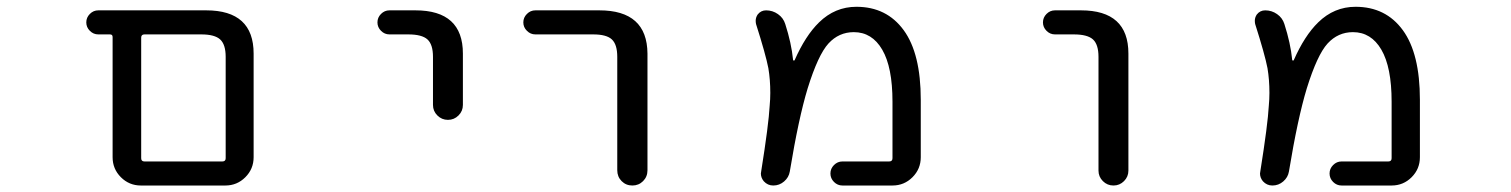

<svg xmlns="http://www.w3.org/2000/svg" viewBox="-20 -578 4540 577"><path d="M403.3 -20.5Q368.2 -20.5 343.3 -45.4Q318.4 -70.3 318.4 -105.5V-466.8Q318.4 -474.6 310.5 -474.6H275.4Q260.7 -474.6 250 -485.4Q239.3 -496.1 239.3 -510.7Q239.3 -525.4 250 -536.1Q260.7 -546.9 275.4 -546.9H599.6Q742.2 -546.9 742.2 -417V-105.5Q742.2 -70.3 717.3 -45.4Q692.4 -20.5 657.2 -20.5ZM658.2 -407.2Q658.2 -444.3 641.6 -459.5Q625 -474.6 585 -474.6H414.1Q404.3 -474.6 404.3 -464.8V-102.5Q404.3 -92.8 414.1 -92.8H648.4Q658.2 -92.8 658.2 -102.5Z M1150.4 -474.6Q1135.7 -474.6 1125 -485.4Q1114.3 -496.1 1114.3 -510.7Q1114.3 -525.4 1125 -536.1Q1135.7 -546.9 1150.4 -546.9H1228.5Q1371.1 -546.9 1371.1 -417V-262.7Q1371.1 -244.1 1357.9 -231Q1344.7 -217.8 1326.2 -217.8Q1307.6 -217.8 1294.4 -231Q1281.2 -244.1 1281.2 -262.7V-407.2Q1281.2 -444.3 1264.6 -459.5Q1248 -474.6 1207 -474.6Z M1588.9 -474.6Q1574.2 -474.6 1563.5 -485.4Q1552.7 -496.1 1552.7 -510.7Q1552.7 -525.4 1563.5 -536.1Q1574.2 -546.9 1588.9 -546.9H1781.2Q1924.8 -546.9 1925.8 -417V-66.4Q1925.8 -46.9 1912.6 -33.7Q1899.4 -20.5 1880.4 -20.5Q1861.3 -20.5 1848.1 -33.7Q1835 -46.9 1835 -66.4V-407.2Q1835 -444.3 1818.8 -459.5Q1802.7 -474.6 1762.7 -474.6Z M2511.7 -20.5Q2497.1 -20.5 2486.3 -31.2Q2475.6 -42 2475.6 -56.6Q2475.6 -71.3 2486.3 -82Q2497.1 -92.8 2511.7 -92.8H2652.3Q2662.1 -92.8 2662.1 -102.5V-272.5Q2662.1 -376 2631.3 -428.7Q2600.6 -481.4 2545.9 -481.4Q2501 -481.4 2469.7 -447.3Q2438.5 -413.1 2407.2 -312.5Q2379.9 -222.7 2353.5 -62.5Q2350.6 -44.9 2336.4 -32.7Q2322.3 -20.5 2303.7 -20.5Q2287.1 -20.5 2275.4 -33.2Q2266.6 -43.9 2266.6 -56.6Q2266.6 -59.6 2267.6 -63.5Q2290 -204.1 2293 -259.8Q2294.9 -280.3 2294.9 -298.8Q2294.9 -338.9 2289.1 -373Q2281.2 -414.1 2252 -505.9Q2251 -510.7 2251 -515.6Q2251 -525.4 2256.8 -534.2Q2266.6 -546.9 2282.2 -546.9Q2301.8 -546.9 2317.9 -535.6Q2334 -524.4 2339.8 -505.9Q2358.4 -448.2 2363.3 -398.4Q2363.3 -396.5 2365.2 -396Q2367.2 -395.5 2368.2 -397.5Q2400.4 -470.7 2441.4 -510.7Q2489.3 -557.6 2553.7 -557.6Q2644.5 -557.6 2695.8 -487.3Q2747.1 -417 2747.1 -278.3V-105.5Q2747.1 -70.3 2722.2 -45.4Q2697.3 -20.5 2662.1 -20.5Z M3150.4 -474.6Q3135.7 -474.6 3125 -485.4Q3114.3 -496.1 3114.3 -510.7Q3114.3 -525.4 3125 -536.1Q3135.7 -546.9 3150.4 -546.9H3228.5Q3371.1 -546.9 3371.1 -417V-65.4Q3371.1 -46.9 3357.9 -33.7Q3344.7 -20.5 3326.2 -20.5Q3307.6 -20.5 3294.4 -33.7Q3281.2 -46.9 3281.2 -65.4V-407.2Q3281.2 -444.3 3264.6 -459.5Q3248 -474.6 3207 -474.6Z M4011.7 -20.5Q3997.1 -20.5 3986.3 -31.2Q3975.6 -42 3975.6 -56.6Q3975.6 -71.3 3986.3 -82Q3997.1 -92.8 4011.7 -92.8H4152.3Q4162.1 -92.8 4162.1 -102.5V-272.5Q4162.1 -376 4131.3 -428.7Q4100.6 -481.4 4045.9 -481.4Q4001 -481.4 3969.7 -447.3Q3938.5 -413.1 3907.2 -312.5Q3879.9 -222.7 3853.5 -62.5Q3850.6 -44.9 3836.4 -32.7Q3822.3 -20.5 3803.7 -20.5Q3787.1 -20.5 3775.4 -33.2Q3766.6 -43.9 3766.6 -56.6Q3766.6 -59.6 3767.6 -63.5Q3790 -204.1 3793 -259.8Q3794.9 -280.3 3794.9 -298.8Q3794.9 -338.9 3789.1 -373Q3781.2 -414.1 3752 -505.9Q3751 -510.7 3751 -515.6Q3751 -525.4 3756.8 -534.2Q3766.6 -546.9 3782.2 -546.9Q3801.8 -546.9 3817.9 -535.6Q3834 -524.4 3839.8 -505.9Q3858.4 -448.2 3863.3 -398.4Q3863.3 -396.5 3865.2 -396Q3867.2 -395.5 3868.2 -397.5Q3900.4 -470.7 3941.4 -510.7Q3989.3 -557.6 4053.7 -557.6Q4144.5 -557.6 4195.8 -487.3Q4247.1 -417 4247.1 -278.3V-105.5Q4247.1 -70.3 4222.2 -45.4Q4197.3 -20.5 4162.1 -20.5Z"/></svg>

Font: Rounded-X Mgen+ 1m regular
Style: Regular
Weight: 400
Designer: [Source Han Sans]
Ryoko NISHIZUKA  (kana & ideographs); Paul D. Hunt (Latin, Greek & Cyrillic); Wenlong ZHANG  (bopomofo
Version: Version 1.059.20150602